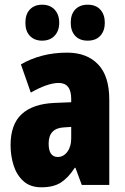

<svg xmlns="http://www.w3.org/2000/svg" viewBox="-20 -787 534 817"><path d="M266 -563Q349 -563 397 -513.5Q445 -464 445 -363V0H328L301 -73H298Q271 -31 239.5 -10.5Q208 10 156 10Q109 10 80 -16Q51 -42 38 -83Q25 -124 25 -169Q25 -258 72.5 -301.5Q120 -345 211 -349L283 -352V-366Q283 -434 230 -434Q183 -434 111 -393L69 -513Q110 -537 159.5 -550Q209 -563 266 -563ZM253 -245Q187 -242 187 -176Q187 -119 226 -119Q250 -119 266.5 -141Q283 -163 283 -198V-247ZM88 -690Q88 -727 107.5 -747Q127 -767 159 -767Q193 -767 212.5 -746Q232 -725 232 -690Q232 -656 212.5 -635Q193 -614 159 -614Q127 -614 107.5 -634Q88 -654 88 -690ZM281 -690Q281 -727 300.5 -747Q320 -767 353 -767Q388 -767 407 -746Q426 -725 426 -690Q426 -656 407 -635Q388 -614 353 -614Q319 -614 300 -634.5Q281 -655 281 -690Z"/></svg>

Font: Noto Sans Gurmukhi UI ExtraCondensed Black
Style: Regular
Weight: 900
Width: 2
Designer: Jelle Bosma - Monotype Design Team
Foundry: Monotype Imaging Inc.
Version: Version 2.004; ttfautohint (v1.8.4.7-5d5b)